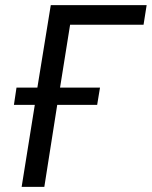

<svg xmlns="http://www.w3.org/2000/svg" viewBox="-20 -725 589 745"><path d="M64 0 115 -318H34L44 -385H125L177 -705H549L537 -629H252L213 -385H368L357 -318H202L152 0Z"/></svg>

Font: Nunito Sans 10pt Condensed Medium
Style: Italic
Weight: 500
Width: 3
Italic angle: -9°
Designer: Vernon Adams
Foundry: Vernon Adams
Version: Version 3.101;gftools[0.9.27]